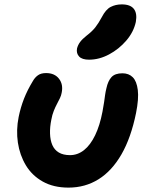

<svg xmlns="http://www.w3.org/2000/svg" viewBox="-20 -845 676 875"><path d="M292 10Q224 10 175 -17.5Q126 -45 98 -91.5Q70 -138 61.5 -195Q53 -252 65 -312Q74 -356 89.5 -395.5Q105 -435 130 -476Q139 -492 153 -502Q167 -512 190 -512Q229 -512 249 -486Q269 -460 261 -422Q259 -410 253 -397.5Q247 -385 239.5 -371Q232 -357 225 -339.5Q218 -322 214 -300Q207 -266 208 -236Q209 -206 218.5 -184Q228 -162 248 -150Q268 -138 299 -138Q334 -138 363 -161Q392 -184 413.5 -228.5Q435 -273 447 -336Q452 -362 454.5 -380Q457 -398 459 -412.5Q461 -427 465 -443Q472 -476 488 -493.5Q504 -511 538 -511Q567 -511 585 -493Q603 -475 608 -435Q613 -395 600 -330Q577 -217 533.5 -141.5Q490 -66 429 -28Q368 10 292 10ZM386 -573Q354 -573 340.5 -587.5Q327 -602 331 -624Q335 -640 345 -653.5Q355 -667 374 -682Q400 -702 414.5 -720.5Q429 -739 444 -767Q462 -802 484.5 -813.5Q507 -825 535 -825Q574 -825 590 -804.5Q606 -784 599 -745Q589 -699 555.5 -660Q522 -621 477 -597Q432 -573 386 -573Z"/></svg>

Font: Shantell Sans Light
Style: Bold Italic
Weight: 700
Italic angle: -11°
Version: Version 1.011;[c5ecc13dd]